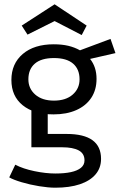

<svg xmlns="http://www.w3.org/2000/svg" viewBox="-20 -650 575 893"><path d="M229 -118Q138 -118 85.5 -160.5Q33 -203 33 -278Q33 -354 86 -399Q139 -444 230 -444Q268 -444 297.5 -437Q327 -430 352 -416L494 -469L517 -403L399 -376Q414 -357 421.5 -334Q429 -311 429 -283Q429 -232 404.5 -195Q380 -158 335 -138Q290 -118 229 -118ZM237 223Q205 223 162 216Q119 209 80.5 197.5Q42 186 23 175L51 116Q87 135 140 146Q193 157 237 157Q280 157 310 150.5Q340 144 356.5 130.5Q373 117 373 96Q373 64 346 49.5Q319 35 269 35H126V-162L202 -137V-27H290Q370 -27 410 2Q450 31 450 89Q450 131 424.5 161Q399 191 351.5 207Q304 223 237 223ZM231 -182Q286 -182 318 -210Q350 -238 350 -281Q350 -328 320 -354Q290 -380 231 -380Q172 -380 142 -354Q112 -328 112 -281Q112 -238 144 -210Q176 -182 231 -182ZM234 -630 383 -531 360 -487 234 -552 108 -489 81 -531Z"/></svg>

Font: Podkova VF Beta
Style: Regular
Weight: 400
Designer: Ilya Yudin
Foundry: Cyreal (www.cyreal.org)
Version: Version 2.100